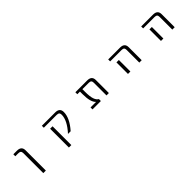

<svg xmlns="http://www.w3.org/2000/svg" viewBox="443 -2208 4115 4115"><g transform="rotate(-45 2500.0 -150.5)"><path d="M364.3 -460V-519.5H472.7Q610.4 -519.5 610.4 -394.5V219.7H533.2V-384.8Q533.2 -425.8 514.2 -442.9Q495.1 -460 451.2 -460Z M1308.6 219.7V-349.6H1382.8V219.7ZM1632.8 -519.5Q1770.5 -519.5 1770.5 -394.5Q1770.5 -213.9 1582 0H1501Q1698.2 -215.8 1697.3 -387.7Q1697.3 -425.8 1678.2 -442.9Q1659.2 -460 1615.2 -460H1228.5V-519.5Z M2740.2 0H2668V-384.8Q2668 -425.8 2649.9 -442.9Q2631.8 -460 2587.9 -460H2397.5V-382.8Q2397.5 -236.3 2422.9 -161.1Q2448.2 -85.9 2498 -59.6V0H2244.1V-59.6H2410.2V-61.5Q2324.2 -139.6 2324.2 -382.8V-460H2244.1V-519.5H2602.5Q2740.2 -519.5 2740.2 -394.5Z M3392.6 -349.6V-73.2V0H3319.3V-73.2V-349.6ZM3239.3 -460V-519.5H3597.7Q3735.4 -519.5 3735.4 -394.5V0H3663.1V-384.8Q3663.1 -425.8 3644.5 -442.9Q3626 -460 3582 -460Z M4392.6 -349.6V-73.2V0H4319.3V-73.2V-349.6ZM4239.3 -460V-519.5H4597.7Q4735.4 -519.5 4735.4 -394.5V0H4663.1V-384.8Q4663.1 -425.8 4644.5 -442.9Q4626 -460 4582 -460Z"/></g></svg>

Font: GenEi Gothic M SemiLight
Style: Regular
Weight: 350
Designer: o_tamon (Modified); [Source Han Sans]
Ryoko NISHIZUKA  (kana & ideographs); Paul D. Hunt (Latin, Greek & Cyrillic); Wenl
Version: Version 1.1a;Original Version 1.004